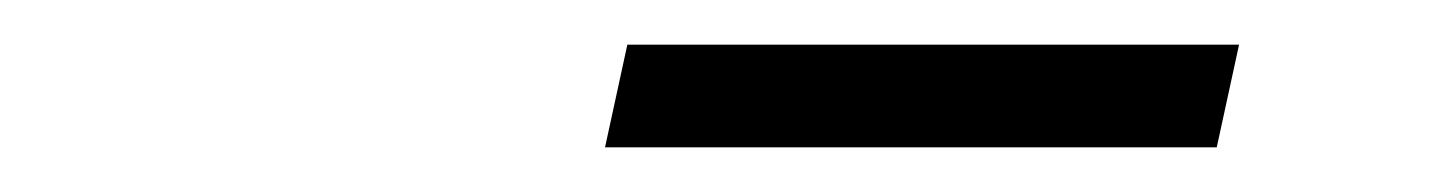

<svg xmlns="http://www.w3.org/2000/svg" viewBox="-20 -790 640 86"><path d="M251 -724 261 -770H535L525 -724Z"/></svg>

Font: Victor Mono Thin
Style: Italic
Weight: 100
Italic angle: -12°
Monospace: yes
Designer: Rune Bjørnerås
Version: Version 1.561;gftools[0.9.30]